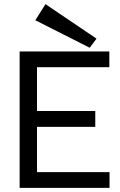

<svg xmlns="http://www.w3.org/2000/svg" viewBox="-20 -909 583 929"><path d="M75 0V-660H509V-584H159V-372H441V-295H159V-76H510V0ZM414 -678 151 -811 200 -889 447 -722Z"/></svg>

Font: Lil Grotesk Medium
Style: Regular
Weight: 500
Designer: Bastien Sozeau
Foundry: NBR — Bastien Sozeau
Version: Version 3.003; ttfautohint (v1.8.4.7-5d5b);gftools[0.9.33]